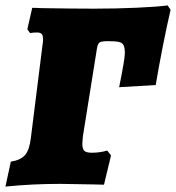

<svg xmlns="http://www.w3.org/2000/svg" viewBox="-37 -679 650 709"><path d="M3 -82Q40 -88 56 -107Q72 -126 77 -170L119 -505Q122 -523 122 -534Q122 -548 117 -553.5Q112 -559 100 -559Q86 -559 74 -557L64 -571L82 -650Q103 -650 114 -649Q234 -647 311 -647Q392 -647 468.5 -650.5Q545 -654 582 -659L593 -643Q580 -588 564.5 -509.5Q549 -431 538 -365L403 -357Q424 -461 424 -482Q424 -502 419.5 -511.5Q415 -521 402.5 -524Q390 -527 362 -527Q338 -527 331 -522.5Q324 -518 321 -500L269 -175Q267 -153 267 -148Q267 -129 274.5 -122Q282 -115 302 -115Q332 -115 359 -123L373 -105L347 3L307 2L186 0Q81 0 -17 10Z"/></svg>

Font: Alegreya Black
Style: Italic
Weight: 900
Italic angle: -7°
Designer: Juan Pablo del Peral
Foundry: Huerta Tipografica
Version: Version 2.007; ttfautohint (v1.6)